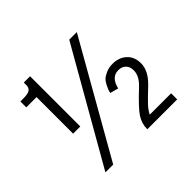

<svg xmlns="http://www.w3.org/2000/svg" viewBox="-185 -1035 1330 1330"><g transform="rotate(-45 480.5 -370.0)"><path d="M83 -656.2Q83 -670.9 83 -713.9Q89.8 -713.9 111.3 -713.9Q159.2 -713.9 175.8 -726.6Q192.4 -739.3 192.4 -765.6Q192.4 -773.4 192.4 -790Q208 -790 253.9 -790Q253.9 -667 253.9 -297.9Q236.3 -297.9 183.6 -297.9Q183.6 -387.7 183.6 -656.2Q158.2 -656.2 83 -656.2ZM564.5 -315.4Q568.4 -331.1 571.3 -339.8Q574.2 -348.6 585.9 -372.1Q597.7 -395.5 612.3 -409.2Q627 -422.9 654.3 -434.6Q682.6 -447.3 717.8 -447.3Q781.2 -447.3 821.3 -410.2Q861.3 -373 861.3 -309.6Q861.3 -237.3 787.1 -166Q720.7 -103.5 693.4 -74.2Q666 -44.9 652.3 -15.6Q721.7 -15.6 861.3 -15.6Q861.3 -1 861.3 43.9Q788.1 43.9 568.4 43.9Q568.4 -12.7 599.6 -59.6Q630.9 -106.4 734.4 -203.1Q791 -255.9 791 -310.5Q791 -347.7 770.5 -367.2Q751 -387.7 715.8 -387.7Q646.5 -387.7 626 -298.8Q605.5 -304.7 564.5 -315.4ZM152.3 49.8Q270.5 -157.2 625 -777.3Q643.6 -777.3 699.2 -777.3Q581.1 -570.3 228.5 49.8Q209 49.8 152.3 49.8Z"/></g></svg>

Font: Gothic A1
Style: Regular
Weight: 400
Designer: HanYang I&C Co.,Ltd.
Version: Version 2.50